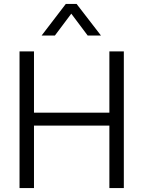

<svg xmlns="http://www.w3.org/2000/svg" viewBox="-20 -963 734 983"><path d="M80 -700H154V-386H540V-700H614V0H540V-320H154V0H80ZM317 -943H372L497 -781H429L345 -893L261 -781H193Z"/></svg>

Font: Stavian Regular
Style: Regular
Weight: 400
Version: Version 1.000; ttfautohint (v1.6)